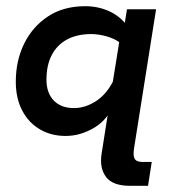

<svg xmlns="http://www.w3.org/2000/svg" viewBox="-20 -429 565 620"><path d="M399 171Q344 171 322.5 142.5Q301 114 308 68L338 -123L350 -99Q330 -44 285 -17Q240 10 192 10Q145 10 108.5 -11.5Q72 -33 51.5 -72.5Q31 -112 31 -165Q31 -233 58 -288Q85 -343 135 -376Q185 -409 255 -409Q296 -409 331 -393.5Q366 -378 390 -347L380 -336L390 -399H484L413 49Q409 74 415 84Q421 94 441 94H470L458 171ZM219 -80Q257 -80 293 -104.5Q329 -129 351 -179L341 -144L368 -312L369 -290Q351 -304 324.5 -311.5Q298 -319 275 -319Q229 -319 196.5 -301.5Q164 -284 147 -251Q130 -218 130 -172Q130 -129 153.5 -104.5Q177 -80 219 -80Z"/></svg>

Font: Rokkitt SemiBold
Style: Italic
Weight: 600
Italic angle: -9°
Designer: Vernon Adams
Foundry: Vernon Adams
Version: Version 3.103